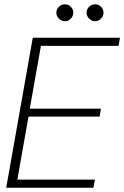

<svg xmlns="http://www.w3.org/2000/svg" viewBox="-20 -876 580 896"><path d="M9 0 133 -700H540L533 -662H171L119 -369H451L445 -332H113L61 -38H423L416 0ZM283 -777Q267 -777 255 -789Q243 -801 243 -817Q243 -833 255 -844.5Q267 -856 283 -856Q299 -856 310.5 -844.5Q322 -833 322 -817Q322 -801 310.5 -789Q299 -777 283 -777ZM424 -777Q408 -777 396 -789Q384 -801 384 -817Q384 -833 396 -844.5Q408 -856 424 -856Q440 -856 451.5 -844.5Q463 -833 463 -817Q463 -801 451.5 -789Q440 -777 424 -777Z"/></svg>

Font: DM Sans 36pt ExtraLight
Style: Italic
Weight: 250
Italic angle: -10°
Designer: Colophon Foundry, Jonny Pinhorn
Foundry: Colophon Foundry
Version: Version 4.004;gftools[0.9.30]